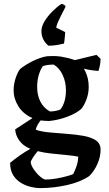

<svg xmlns="http://www.w3.org/2000/svg" viewBox="-20 -753 560 987"><path d="M185 214Q167 214 141.5 208.5Q116 203 91 189Q66 175 49 149.5Q32 124 32 84Q55 65 82 46Q109 27 136 12Q99 -3 79.5 -30Q60 -57 58 -88L147 -146Q99 -167 74.5 -206.5Q50 -246 50 -288Q50 -320 60 -350.5Q70 -381 83 -398Q110 -420 149.5 -439.5Q189 -459 223 -464Q237 -465 254.5 -465Q272 -465 294 -462Q312 -459 330 -454.5Q348 -450 365 -444L476 -471L497 -451Q497 -422 486 -388Q472 -389 451 -392Q430 -395 411 -400L416 -391L419 -385Q436 -350 436 -306Q436 -274 425 -243.5Q414 -213 398 -193Q370 -169 323.5 -152Q277 -135 232 -131Q221 -131 209 -132Q197 -133 189 -134Q182 -126 174 -112.5Q166 -99 164 -86Q192 -76 237 -72Q282 -68 323 -65Q367 -62 407 -55Q447 -48 472 -32Q497 -16 497 17Q497 53 481 89.5Q465 126 439 152Q393 183 324 198.5Q255 214 185 214ZM237 -180Q252 -180 266.5 -183Q281 -186 290 -190Q303 -205 311 -230.5Q319 -256 319 -288Q319 -331 302.5 -367Q286 -403 256 -421Q222 -421 200 -413Q187 -394 179 -366.5Q171 -339 171 -305Q171 -263 188 -230Q205 -197 237 -180ZM214 170Q240 170 271 164.5Q302 159 326.5 152Q351 145 356 142Q362 132 372 105Q382 78 382 52Q354 47 317 43.5Q280 40 242 36Q204 32 174 24Q161 39 149 57.5Q137 76 138 83Q141 100 155.5 120.5Q170 141 187.5 155.5Q205 170 214 170ZM229 -518Q210 -534 201.5 -553Q193 -572 193 -593Q193 -617 209 -643.5Q225 -670 249 -694Q273 -718 296 -733Q302 -733 309.5 -728Q317 -723 317 -720Q317 -718 310 -704.5Q303 -691 294 -673.5Q285 -656 277.5 -638.5Q270 -621 269 -611L315 -588Q315 -584 314 -571Q313 -558 311.5 -545Q310 -532 309 -529Q298 -526 275.5 -522Q253 -518 229 -518Z"/></svg>

Font: Labrada SemiBold
Style: Regular
Weight: 600
Designer: Mercedes Jáuregui
Foundry: Omnibus-Type Team
Version: Version 1.000; ttfautohint (v1.8.4.7-5d5b)